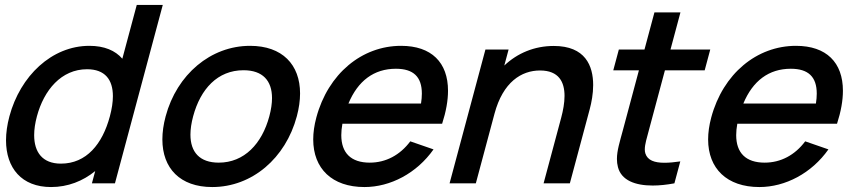

<svg xmlns="http://www.w3.org/2000/svg" viewBox="-20 -740 3448 775"><path d="M532 -720 473.8 -503C445.2 -536 401.3 -555 340.8 -555C188.8 -555 61.7 -433.5 18 -270.5C8.9 -236.3 4.3 -203.8 4.3 -173.8C4.3 -61.8 67.3 15 186 15C254 15 314.5 -9 364.3 -49.5L351 0H444L637 -720ZM225.9 -79.5C150.9 -79.5 117.9 -126.2 117.9 -194.4C117.9 -217.6 121.7 -243.3 129 -270.5C157.4 -376.5 227.4 -460.5 331.4 -460.5C403.8 -460.5 435.7 -418.5 435.7 -351.8C435.7 -327.6 431.5 -300.3 423.5 -270.5C393.5 -158.5 328.9 -79.5 225.9 -79.5Z M836.6 15C997.6 15 1132.9 -101.5 1178.1 -270.5C1186.9 -303.4 1191.2 -334.3 1191.2 -362.8C1191.2 -479.2 1119.5 -555 989.4 -555C830.4 -555 693.9 -439.5 648.6 -270.5C639.7 -237.3 635.4 -206.1 635.4 -177.3C635.4 -60.9 706.7 15 836.6 15ZM863 -83.5C786.1 -83.5 748.7 -125.8 748.7 -196.4C748.7 -218.4 752.3 -243.3 759.6 -270.5C789.1 -380.5 858 -456.5 963 -456.5C1040.7 -456.5 1078 -414.1 1078 -344C1078 -322.1 1074.3 -297.4 1067.1 -270.5C1037.5 -160 966 -83.5 863 -83.5Z M1362.1 -240.5H1764.6C1780.6 -289.8 1788.4 -334.5 1788.4 -373.6C1788.4 -487.8 1721.8 -555 1598.9 -555C1440.9 -555 1304.2 -442.5 1256.8 -265.5C1248.4 -234 1244.3 -204.5 1244.3 -177.2C1244.3 -59.7 1320.1 15 1451.1 15C1555.6 15 1662 -40.5 1729.9 -137L1636.1 -169.5C1594.7 -114 1537.5 -83.5 1472.5 -83.5C1396.5 -83.5 1357.6 -122.9 1357.6 -194.5C1357.6 -208.6 1359.1 -224 1362.1 -240.5ZM1578.1 -462.5C1648.4 -462.5 1682.8 -430.2 1682.8 -362.3C1682.8 -350 1681.7 -336.6 1679.4 -322H1386.4C1424.5 -413.5 1489.1 -462.5 1578.1 -462.5Z M2215.3 -554.5C2137.3 -554.5 2068.5 -525.5 2015.6 -475.5L2032.9 -540H1939.4L1794.7 0H1900.7L1976 -281C2010.3 -409 2084.8 -455.5 2159.8 -455.5C2236.1 -455.5 2258.7 -408.8 2258.7 -352.8C2258.7 -324.5 2252.9 -293.7 2245.4 -265.5L2174.2 0H2280.2L2360.6 -300C2367.6 -326.3 2374.3 -361.2 2374.3 -396.7C2374.3 -474.2 2342.8 -554.5 2215.3 -554.5Z M2663.9 -456H2824.4L2846.9 -540H2686.4L2726.6 -690H2621.6L2581.4 -540H2477.9L2455.4 -456H2558.9L2493.7 -212.5C2481.8 -168 2470.2 -132.3 2470.2 -98.4C2470.2 -87.3 2471.4 -76.4 2474.3 -65.5C2488.2 -11.7 2544.4 8.9 2614.5 8.9C2642.1 8.9 2672 5.7 2702.2 0L2726 -88.5C2702.5 -85.1 2680.9 -83 2662.1 -83C2622 -83 2593.9 -92.6 2585 -120.5C2583.4 -125.5 2582.7 -130.9 2582.7 -136.9C2582.7 -157.4 2591 -183.8 2600 -217.5Z M2956.1 -240.5H3358.6C3374.6 -289.8 3382.4 -334.5 3382.4 -373.6C3382.4 -487.8 3315.8 -555 3192.9 -555C3034.9 -555 2898.2 -442.5 2850.8 -265.5C2842.4 -234 2838.3 -204.5 2838.3 -177.2C2838.3 -59.7 2914.1 15 3045.1 15C3149.6 15 3256 -40.5 3323.9 -137L3230.1 -169.5C3188.7 -114 3131.5 -83.5 3066.5 -83.5C2990.5 -83.5 2951.6 -122.9 2951.6 -194.5C2951.6 -208.6 2953.1 -224 2956.1 -240.5ZM3172.1 -462.5C3242.4 -462.5 3276.8 -430.2 3276.8 -362.3C3276.8 -350 3275.7 -336.6 3273.4 -322H2980.4C3018.5 -413.5 3083.1 -462.5 3172.1 -462.5Z"/></svg>

Font: Manrope
Style: SemiBoldItalic
Weight: 600
Italic angle: -15°
Designer: Mikhail Sharanda
Foundry: Mikhail Sharanda
Version: Version 4.502;hotconv 1.0.109;makeotfexe 2.5.65596